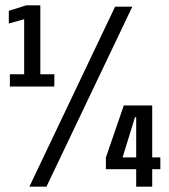

<svg xmlns="http://www.w3.org/2000/svg" viewBox="-20 -699 634 719"><path d="M17 -375V-421H70.5V-627L13 -611V-658.5L78 -679H131V-421H183.5V-375ZM90 0 411 -674H475.5L154 0ZM490 0V-65.5H376.5V-109L443.5 -304H550V-109.5H580.5V-65.5H550V0ZM439 -109.5H490V-260.5L485.5 -260Z"/></svg>

Font: Anybody Condensed SemiBold
Style: Regular
Weight: 600
Width: 3
Designer: Tyler Finck
Foundry: Etcetera Type Company
Version: Version 1.010; ttfautohint (v1.8.3) -l 8 -r 50 -G 200 -x 14 